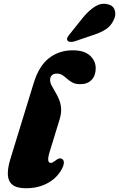

<svg xmlns="http://www.w3.org/2000/svg" viewBox="-20 -988 634 1023"><path d="M367 -720Q429.5 -720 459.8 -691.5Q490 -663 490 -624Q490 -586 468.5 -562.8Q447 -539.5 407 -539.5Q382.5 -539.5 366.5 -548Q350.5 -556.5 338 -567.8Q325.5 -579 312.8 -587.5Q300 -596 282.5 -596Q271 -596 263 -591.8Q255 -587.5 251 -580Q247 -572.5 247 -562.5Q247 -547.5 255.2 -531.8Q263.5 -516 274.5 -498Q285.5 -480 294.5 -458.5Q303.5 -437 305.5 -410.5Q307.5 -384 297.5 -351.5L245 -180.5Q234.5 -146 237.2 -133Q240 -120 250 -120Q255.5 -120 261 -122.8Q266.5 -125.5 275 -132Q287 -142 294.8 -143.8Q302.5 -145.5 310 -141.5Q319.5 -136.5 320.2 -123Q321 -109.5 310 -88.5Q294 -57.5 266.2 -34.2Q238.5 -11 201.2 2Q164 15 119 15Q68.5 15 45.8 -4Q23 -23 21.8 -57.5Q20.5 -92 34.5 -138.5L160 -547Q188 -637.5 241.8 -678.8Q295.5 -720 367 -720ZM424.5 -897.5Q455.5 -934 486.8 -953.5Q518 -973 551.5 -966Q582.5 -960 591 -934.5Q599.5 -909 586.5 -883Q572.5 -851.5 545.8 -833.2Q519 -815 477 -801.5L377 -767.5Q365.5 -764 354.2 -765Q343 -766 339 -773Q335 -781 340 -790Q345 -799 353.5 -808.5Z"/></svg>

Font: Fraunces
Style: Italic
Weight: 900
Italic angle: -16°
Version: Version 1.000;[0bf87f6ff]